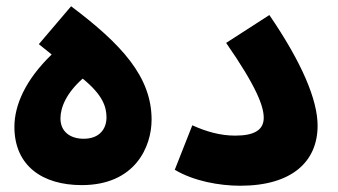

<svg xmlns="http://www.w3.org/2000/svg" viewBox="-20 -587 1080 613"><path d="M241 4C411 4 464 -118 464 -205C464 -342 368 -446 207 -567L104 -446L145 -413C61 -332 26 -251 26 -182C26 -58 115 4 241 4ZM247 -144C205 -144 173 -166 173 -209C173 -245 193 -291 244 -336C308 -284 320 -246 320 -212C320 -177 299 -144 247 -144Z M538 -45C598 -9 680 6 747 6C912 6 994 -71 994 -186C994 -268 944 -387 840 -539L702 -450C800 -309 822 -247 822 -211C822 -172 792 -154 731 -154C683 -154 638 -167 594 -187Z"/></svg>

Font: Noto Sans Arabic ExtBd
Style: Regular
Weight: 800
Designer: Monotype Design Team, Nadine Chahine, Nizar Qandah and Khaled Hosny
Foundry: Monotype Imaging Inc.
Version: Version 2.012